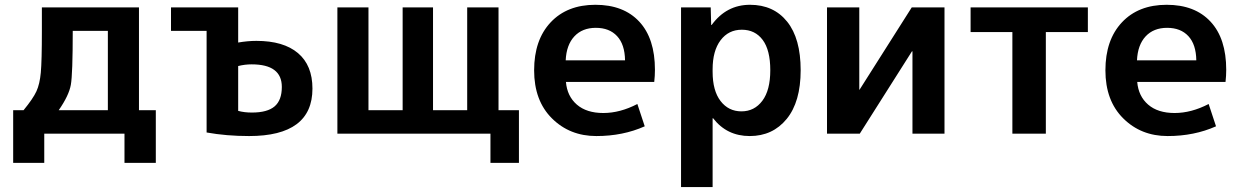

<svg xmlns="http://www.w3.org/2000/svg" viewBox="-20 -550 5103 790"><path d="M34.2 -96.7H77.1Q116.2 -144.5 129.9 -174.3Q143.6 -204.1 147.9 -251.5Q152.3 -298.8 152.3 -422.9V-519.5H551.8V-96.7H621.1V120.1H492.2V0H162.1V120.1H34.2ZM221.7 -96.7H423.8V-422.9H279.3Q279.3 -245.1 271.5 -201.2Q263.7 -157.2 221.7 -96.7Z M683.6 -422.9V-519.5H960V-375Q999 -381.8 1035.2 -381.8Q1146.5 -381.8 1206.1 -331.5Q1265.6 -281.2 1265.6 -185.5Q1265.6 9.8 1004.9 9.8Q912.1 9.8 830.1 -4.9V-422.9ZM960 -93.8Q984.4 -86.9 1016.6 -86.9Q1080.1 -86.9 1109.9 -112.3Q1139.6 -137.7 1139.6 -192.4Q1139.6 -285.2 1015.6 -285.2Q987.3 -285.2 960 -278.3Z M1368.2 0V-519.5H1496.1V-96.7H1636.7V-519.5H1761.7V-96.7H1902.3V-519.5H2031.2V-96.7H2115.2V120.1H1998V0Z M2674.8 -262.7Q2674.8 -238.3 2671.9 -212.9H2308.6Q2313.5 -154.3 2353.5 -119.6Q2393.6 -85 2462.4 -85Q2531.2 -85 2602.5 -122.1L2632.8 -30.3Q2543 9.8 2433.6 9.8Q2324.2 9.8 2251 -63Q2177.7 -135.7 2177.7 -260.7Q2177.7 -385.7 2245.6 -458Q2313.5 -530.3 2429.7 -530.3Q2545.9 -530.3 2610.4 -460.9Q2674.8 -391.6 2674.8 -262.7ZM2307.6 -301.8H2551.8Q2550.8 -367.2 2519 -401.4Q2487.3 -435.5 2431.6 -435.5Q2376 -435.5 2343.3 -400.4Q2310.5 -365.2 2307.6 -301.8Z M2782.2 219.7V-519.5H2904.3L2906.2 -447.3H2908.2Q2968.8 -530.3 3065.9 -530.3Q3163.1 -530.3 3218.8 -460.9Q3274.4 -391.6 3274.4 -261.2Q3274.4 -130.9 3216.8 -60.5Q3159.2 9.8 3064.9 9.8Q2970.7 9.8 2914.1 -63.5H2912.1V219.7ZM2912.1 -254.9Q2912.1 -176.8 2944.8 -134.3Q2977.5 -91.8 3030.8 -91.8Q3084 -91.8 3116.7 -135.3Q3149.4 -178.7 3149.4 -261.2Q3149.4 -343.8 3118.2 -385.7Q3086.9 -427.7 3032.2 -427.7Q2977.5 -427.7 2944.8 -384.3Q2912.1 -340.8 2912.1 -264.6Z M3382.8 0V-519.5H3515.6V-180.7H3516.6L3731.4 -519.5H3866.2V0H3734.4V-338.9H3732.4L3517.6 0Z M3973.6 -418V-519.5H4456.1V-418H4283.2V0H4145.5V-418Z M5025.4 -262.7Q5025.4 -238.3 5022.5 -212.9H4659.2Q4664.1 -154.3 4704.1 -119.6Q4744.1 -85 4813 -85Q4881.8 -85 4953.1 -122.1L4983.4 -30.3Q4893.6 9.8 4784.2 9.8Q4674.8 9.8 4601.6 -63Q4528.3 -135.7 4528.3 -260.7Q4528.3 -385.7 4596.2 -458Q4664.1 -530.3 4780.3 -530.3Q4896.5 -530.3 4960.9 -460.9Q5025.4 -391.6 5025.4 -262.7ZM4658.2 -301.8H4902.3Q4901.4 -367.2 4869.6 -401.4Q4837.9 -435.5 4782.2 -435.5Q4726.6 -435.5 4693.8 -400.4Q4661.1 -365.2 4658.2 -301.8Z"/></svg>

Font: GenEi M Gothic v2 Bold
Style: Regular
Weight: 700
Version: Version 2.0